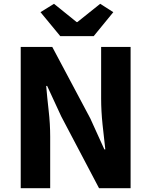

<svg xmlns="http://www.w3.org/2000/svg" viewBox="-20 -990 797 1010"><path d="M89 0V-743H255L455 -367L529 -204H534Q527 -263 519.5 -334.5Q512 -406 512 -472V-743H667V0H501L302 -378L228 -538H223Q228 -478 236 -408Q244 -338 244 -272V0ZM297 -800 193 -926 264 -970 383 -874H387L507 -970L576 -926L473 -800Z"/></svg>

Font: Noto Sans TC ExtraBold
Style: Regular
Weight: 800
Designer: Ryoko NISHIZUKA  (kana, bopomofo & ideographs); Paul D. Hunt (Latin, Greek & Cyrillic); Sandoll Communications , Soo-you
Foundry: Adobe
Version: Version 2.004-H2;hotconv 1.0.118;makeotfexe 2.5.65603